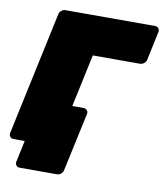

<svg xmlns="http://www.w3.org/2000/svg" viewBox="-105 -774 845 989"><g transform="rotate(10 317.5 -280.0)"><path d="M65 140Q54 140 47.5 132Q41 124 43 113L67 0H45L42 -220H337Q348 -220 354.5 -212Q361 -204 359 -193L293 113Q291 124 281.5 132Q272 140 261 140ZM8 0Q-3 0 -9.5 -8Q-16 -16 -14 -27L124 -673Q126 -684 135.5 -692Q145 -700 156 -700H626Q637 -700 643.5 -692Q650 -684 648 -673L616 -522Q614 -511 604 -503Q594 -495 583 -495H336L236 -27Q234 -16 224.5 -8Q215 0 204 0Z"/></g></svg>

Font: Rubik Black
Style: Italic
Weight: 900
Italic angle: -12°
Designer: Hubert and Fischer
Foundry: Hubert and Fischer
Version: Version 2.300;gftools[0.9.30]